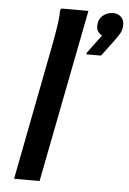

<svg xmlns="http://www.w3.org/2000/svg" viewBox="-54 -800 565 840"><g transform="rotate(5 228.5 -380.0)"><path d="M40 0 154 -589Q158 -610 163.5 -641Q169 -672 173 -702Q177 -732 176 -751L181 -760H300L152 0ZM369 -658Q361 -661 352.5 -671Q344 -681 344 -697Q344 -727 363.5 -743.5Q383 -760 409 -760Q430 -760 443.5 -747Q457 -734 457 -713Q457 -689 445.5 -671Q434 -653 425 -641L372 -570H308V-576Z"/></g></svg>

Font: Kufam Medium
Style: Italic
Weight: 500
Italic angle: -11°
Designer: Artur Schmal
Foundry: Original Type
Version: Version 1.301; ttfautohint (v1.8.3)